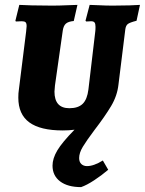

<svg xmlns="http://www.w3.org/2000/svg" viewBox="-20 -525 593 786"><path d="M553 -505 539 -440Q511 -433 503 -426.5Q495 -420 493 -405L465 -179Q460 -133 435 -91Q410 -49 367 7Q334 51 319 76Q304 101 304 122Q304 138 313 146.5Q322 155 336 155Q364 155 401 132L423 170Q396 193 365.5 213Q335 233 312 241Q257 241 226 217.5Q195 194 195 153Q195 124 214.5 91Q234 58 285 6Q263 9 237 9Q145 9 100 -24Q55 -57 55 -125Q55 -145 57 -156L87 -396Q89 -414 89 -418Q89 -430 84.5 -434Q80 -438 69 -438L45 -437L43 -440L59 -505Q72 -504 110 -503Q148 -502 193 -502Q223 -502 254 -503.5Q285 -505 297 -505L282 -439Q260 -437 250 -428.5Q240 -420 237 -400L205 -175L203 -150Q203 -82 264 -82Q300 -82 318.5 -100Q337 -118 342 -159L370 -396Q371 -403 371 -415Q371 -428 367 -433Q363 -438 353 -438L333 -437L330 -440L347 -505Q358 -505 386 -503.5Q414 -502 441 -502Q479 -502 510.5 -503Q542 -504 553 -505Z"/></svg>

Font: Alegreya SC ExtraBold
Style: Italic
Weight: 800
Italic angle: -7°
Designer: Juan Pablo del Peral
Foundry: Huerta Tipografica
Version: Version 2.007; ttfautohint (v1.6)